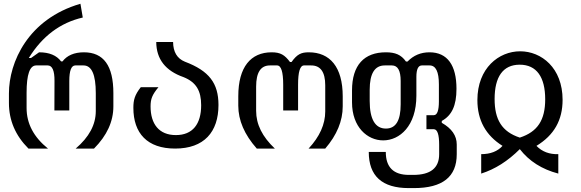

<svg xmlns="http://www.w3.org/2000/svg" viewBox="-20 -780 3050 1008"><path d="M129.4 0H231.9C157.2 -60.1 119.6 -130.9 119.6 -212.9V-293.5C119.6 -388.7 136.2 -436.5 169.9 -436.5H230.5C254.4 -436.5 266.6 -409.2 266.1 -355L265.6 -200.2H343.8V-355C343.8 -409.2 354.5 -436.5 375.5 -436.5H418.5C461.4 -436.5 482.9 -388.2 482.9 -291V-196.8C482.9 -125.5 447.8 -60.1 377.4 0H473.6C541.5 -68.4 575.2 -142.1 575.2 -221.7V-291C575.2 -435.1 523.9 -505.4 420.4 -505.4C369.1 -505.4 331.1 -488.3 308.1 -457.5H300.8C277.3 -489.3 238.8 -505.4 185.1 -505.4L143.1 -475.6H131.3C202.1 -590.3 296.9 -661.1 414.6 -688L402.3 -760.3C127 -680.2 26.9 -453.1 26.9 -289.6V-239.3C26.9 -147.9 61 -68.4 129.4 0Z M899.4 0C1051.3 0 1127 -86.9 1127 -229C1127 -343.3 1077.6 -408.2 950.7 -456.1C909.7 -472.7 889.2 -507.3 888.7 -559.6H800.3C800.8 -469.7 848.6 -408.2 943.8 -375C1010.3 -348.1 1036.1 -303.2 1036.1 -227.5C1036.1 -128.9 991.7 -70.8 903.3 -70.8C814.5 -70.8 770.5 -129.4 770.5 -221.2C770.5 -260.7 778.8 -282.2 812 -322.3H719.2C687 -281.2 680.2 -254.9 680.2 -213.9C680.2 -80.1 753.4 0 899.4 0Z M1328.1 0H1422.9C1356.9 -62.5 1324.7 -127 1324.7 -198.2V-325.2C1324.7 -399.4 1348.6 -436.5 1397 -436.5H1434.6C1456.1 -436.5 1466.8 -402.8 1466.8 -335.4V-200.2H1544.9V-335.4C1544.9 -402.8 1555.2 -436.5 1576.2 -436.5H1612.8C1662.6 -437 1687.5 -401.9 1687.5 -332V-194.8C1687.5 -127.4 1658.2 -62.5 1600.1 0H1687.5C1748.5 -70.8 1779.3 -145 1779.3 -221.7V-273.9C1779.3 -428.7 1711.9 -505.4 1601.1 -505.4C1561.5 -505.4 1540 -495.6 1510.7 -454.6H1502.4C1474.6 -491.7 1452.6 -505.4 1406.2 -505.4C1296.9 -505.4 1231 -428.7 1231 -274.9V-225.1C1231 -148.4 1263.2 -73.2 1328.1 0Z M2126 207.5H2153.3C2303.2 207.5 2377.9 148.4 2377.9 29.8V-21.5C2377.9 -67.9 2351.6 -105.5 2299.3 -135.3V-145C2351.6 -173.8 2376.5 -224.6 2376.5 -314C2376.5 -437 2329.1 -505.4 2234.9 -505.4C2189 -505.4 2150.9 -489.3 2119.6 -457H2111.3C2085.9 -493.2 2054.2 -505.4 2005.9 -505.4C1892.1 -505.4 1828.1 -438.5 1828.1 -305.2V-242.7C1828.1 -112.3 1909.2 -43 1991.7 -43C2078.1 -43 2166 -118.2 2166 -277.8V-376.5C2166 -416.5 2175.8 -436.5 2194.8 -436.5H2235.4C2268.1 -436.5 2284.2 -403.3 2284.2 -336.9V-248C2284.2 -199.7 2275.4 -175.8 2257.8 -175.3H2218.8V-101.6H2257.8C2276.4 -101.1 2285.6 -73.7 2285.6 -19.5V29.8C2285.6 102.1 2240.2 138.2 2149.9 138.2H2127C2045.9 138.2 2005.4 98.1 2005.4 17.6H1916C1916 144 1985.8 207.5 2126 207.5ZM2005.9 -105C1950.2 -105 1920.9 -153.3 1920.9 -250V-308.6C1920.9 -394 1947.3 -436.5 2000 -436.5H2037.6C2068.4 -436.5 2083.5 -409.2 2083.5 -355V-232.4C2083.5 -147 2058.1 -105 2005.9 -105Z M2506.3 131.3C2578.6 108.4 2646 65.9 2709 2.9C2757.8 65.9 2825.2 108.9 2911.1 131.3V29.3C2864.7 30.8 2826.2 16.6 2796.4 -14.2C2888.7 -70.3 2933.6 -148.9 2933.6 -255.9C2933.6 -423.8 2822.3 -510.7 2710.9 -510.7C2599.1 -510.7 2486.3 -422.9 2486.3 -254.4C2486.3 -148.9 2530.3 -69.3 2618.2 -14.2C2592.3 14.6 2554.7 29.3 2506.3 29.3ZM2709 -57.6C2614.7 -88.4 2576.7 -152.3 2576.7 -260.3C2576.7 -376 2620.1 -440.4 2708.5 -440.4C2797.4 -440.4 2842.3 -375 2842.3 -258.8C2842.3 -149.4 2802.2 -87.9 2709 -57.6Z"/></svg>

Font: Hack
Style: Regular
Weight: 400
Monospace: yes
Designer: Christopher Simpkins
Foundry: Christopher Simpkins
Version: Version 2.010